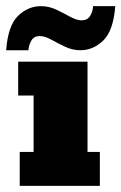

<svg xmlns="http://www.w3.org/2000/svg" viewBox="-47 -603 394 623"><path d="M17 0V-110H62V-293H12V-403H237V-110H277V0ZM214 -440Q188 -440 164 -451.5Q140 -463 119 -474.5Q98 -486 82 -486Q64 -486 55.5 -472.5Q47 -459 45 -440H-27Q-21 -520 11.5 -551.5Q44 -583 86 -583Q112 -583 136 -571.5Q160 -560 181 -548.5Q202 -537 218 -537Q236 -537 245 -550.5Q254 -564 255 -583H327Q321 -504 288.5 -472Q256 -440 214 -440Z"/></svg>

Font: Rokkitt SemiBold Black
Style: Regular
Weight: 900
Version: Version 3.103